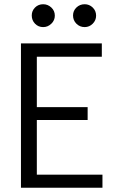

<svg xmlns="http://www.w3.org/2000/svg" viewBox="-20 -887 543 907"><path d="M184 -759Q161 -759 145.5 -775Q130 -791 130 -814Q130 -836 145.5 -851.5Q161 -867 184 -867Q206 -867 222.5 -851.5Q239 -836 239 -813Q239 -791 222.5 -775Q206 -759 184 -759ZM380 -759Q357 -759 341 -775Q325 -791 325 -814Q325 -836 341 -851.5Q357 -867 380 -867Q402 -867 418 -851.5Q434 -836 434 -813Q434 -791 418 -775Q402 -759 380 -759ZM79 0V-682H461V-619H154V-381H394V-320H154V-62H464V0Z"/></svg>

Font: Didact Gothic
Style: Regular
Weight: 400
Designer: Daniel Johnson
Foundry: Daniel Johnson
Version: Version 2.101;PS 002.101;hotconv 1.0.88;makeotf.lib2.5.64775